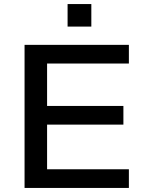

<svg xmlns="http://www.w3.org/2000/svg" viewBox="-20 -926 721 946"><path d="M101 0V-705H615V-613H212V-404H588V-312H212V-92H615V0ZM313 -795V-906H430V-795Z"/></svg>

Font: Nunito Sans 10pt SemiExpanded SemiBold
Style: Regular
Weight: 600
Width: 6
Designer: Vernon Adams
Foundry: Vernon Adams
Version: Version 3.101;gftools[0.9.27]